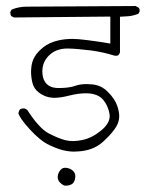

<svg xmlns="http://www.w3.org/2000/svg" viewBox="-20 -562 540 622"><path d="M196.3 -72.8Q209.5 -70.8 218 -70.8Q226.6 -70.8 231 -71.3Q281.7 -73.7 313.5 -102.5Q335.9 -123 349.1 -140.6Q366.2 -162.6 366.2 -185.5Q366.2 -199.7 360.4 -217.3Q352.5 -241.7 329.1 -264.6Q308.1 -286.1 278.3 -288.6Q269 -289.6 261.2 -289.6Q240.2 -289.6 226.1 -284.7Q204.1 -276.9 173.8 -276.9Q170.4 -276.9 166.5 -276.9Q136.7 -277.8 124.5 -298.8Q117.2 -311.5 117.2 -331.1Q117.2 -360.8 138.2 -381.8Q161.1 -404.8 198.2 -404.8Q212.9 -404.8 234.6 -402.8Q256.3 -400.9 275.9 -398.4Q314.9 -393.1 350.6 -381.8Q353.5 -381.3 356 -381.3Q361.8 -381.3 364.3 -384.3Q367.2 -387.2 368.7 -393.1V-507.8Q390.6 -508.8 396.7 -509.5Q402.8 -510.3 406.7 -511Q410.6 -511.7 414.1 -512.7Q421.4 -514.6 428.2 -517.1L432.6 -525.4Q432.6 -526.4 432.6 -526.9Q432.6 -533.2 429.2 -537.1L419.4 -542.5L76.7 -540.5Q72.3 -540.5 68.4 -540.5Q40 -540.5 17.6 -530.8L13.2 -522.9Q13.2 -515.1 16.6 -509.8L25.4 -505.4L337.4 -508.3V-420.9Q246.6 -436 214.8 -436Q191.4 -436 169.4 -431.2Q139.6 -424.3 120.6 -409.2Q101.1 -393.6 91.8 -377.4Q82.5 -361.3 81.1 -339.8Q80.6 -335 80.6 -330.6Q80.6 -312.5 84.5 -295.9Q88.9 -274.9 106 -262.2Q128.4 -245.1 156.7 -245.1Q175.3 -245.1 204.6 -252.4Q233.9 -259.8 258.3 -259.8Q297.4 -259.8 315.4 -237.3Q329.6 -219.7 334.5 -194.8Q335.4 -190.4 335.4 -186Q335.4 -161.6 306.4 -138.2Q277.3 -114.7 246.6 -108.4Q230.5 -105 216.8 -105Q203.1 -105 191.4 -107.9Q168.9 -113.8 137.7 -129.9Q106 -147 67.9 -206.5L59.1 -210.9Q57.6 -210.9 56.6 -210.9Q49.3 -210.9 44.4 -207.5Q41 -202.6 39.6 -195.3Q43.5 -179.7 74.7 -145Q109.4 -106.4 140.1 -91.8Q170.9 -77.1 196.3 -72.8ZM224.1 9.8Q224.1 -6.3 208 -14.6Q199.2 -18.6 190.9 -18.6Q188 -18.6 184.6 -17.6Q181.2 -16.6 176.8 -12.2Q168 -2.9 167 9.8Q167 11.2 167 12.2Q167 22 174.8 29.8Q184.1 38.6 190.9 39.6Q208.5 39.6 216.3 31.7Q222.2 25.4 223.6 13.7Q224.1 11.2 224.1 9.8Z"/></svg>

Font: NaikaiFont
Style: ExtraLight
Weight: 200
Version: Version 1.89